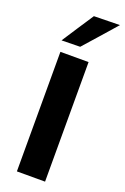

<svg xmlns="http://www.w3.org/2000/svg" viewBox="-181 -1022 698 1076"><g transform="rotate(20 168.0 -484.0)"><path d="M73.5 0V-713H241.5V0ZM57.5 -775.5Q88.5 -823.5 119.5 -870.8Q150.5 -918 181.5 -965L336 -968Q293 -919 250.8 -871Q208.5 -823 168 -777.5Z"/></g></svg>

Font: Commissioner
Style: Bold
Weight: 700
Designer: Kostas Bartsokas
Foundry: Kostas Bartsokas
Version: Version 1.000; ttfautohint (v1.8.3)